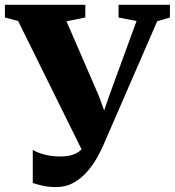

<svg xmlns="http://www.w3.org/2000/svg" viewBox="-42 -763 728 800"><path d="M191.5 16.5Q161 16.5 136.8 11Q112.5 5.5 94.5 -0.5V-139Q110 -128 141.5 -119.5Q173 -111 210 -111Q235 -111 255.2 -116.5Q275.5 -122 290.8 -134.2Q306 -146.5 315.5 -167L316 -104L33.5 -675.5L-21.5 -690V-743H313.5V-690L235 -674.5L370 -363L414 -243L369 -236.5L413 -364L527 -675.5L452 -690V-743H666V-690L613 -674.5L389 -159Q378.5 -135 361.8 -105Q345 -75 321 -47.5Q297 -20 264.8 -1.8Q232.5 16.5 191.5 16.5Z"/></svg>

Font: Merriweather 60pt Black
Style: Regular
Weight: 900
Version: Version 2.100